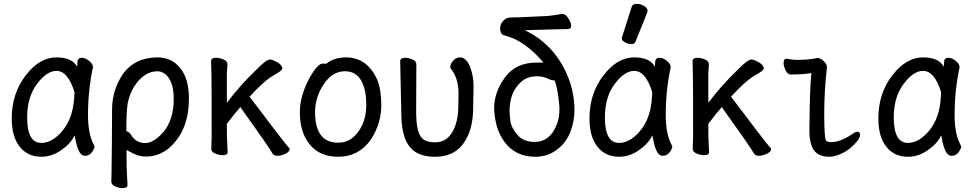

<svg xmlns="http://www.w3.org/2000/svg" viewBox="-20 -790 5040 997"><path d="M195 24Q124 24 82.5 -28Q41 -80 41 -175Q41 -304 113 -398Q185 -492 273 -492Q355 -492 381 -443Q381 -445 382 -467.5Q383 -490 405 -490Q422 -490 441.5 -475Q461 -460 463 -442Q437 -322 437 -193Q437 -93 468 -37L471 -30Q471 -17 457 1Q443 19 422 19Q402 19 390.5 -4.5Q379 -28 373.5 -57.5Q368 -87 367 -87Q348 -45 298.5 -10.5Q249 24 195 24ZM194 -48Q234 -48 270 -77Q361 -150 366 -296Q366 -304 367 -311Q333 -422 273 -422Q223 -422 172 -354Q121 -286 121 -180Q121 -48 194 -48Z M615 187Q598 187 578 178Q558 169 558 153Q558 141 559 115Q560 89 561 -53.5Q562 -196 562 -223Q562 -320 617 -404Q680 -492 798 -492Q871 -492 916 -436.5Q961 -381 961 -278Q961 -108 854 -18Q802 23 737 23Q703 23 670 6L637 -11Q637 96 639.5 125Q642 154 642 171Q642 187 615 187ZM734 -47Q778 -47 829 -105Q882 -169 882 -276Q882 -328 869.5 -359.5Q857 -391 837.5 -405.5Q818 -420 798 -420Q728 -420 677 -341Q653 -303 643 -253Q636 -210 636 -109H633Q649 -109 661 -89Q687 -47 734 -47Z M1421 19Q1401 19 1395 7Q1384 -16 1228 -234Q1194 -195 1158 -147Q1158 -60 1160 -47Q1162 -17 1162 0Q1162 16 1136 16Q1119 16 1098 7.5Q1077 -1 1077 -18L1079 -81Q1079 -378 1078 -398Q1076 -454 1076 -474Q1078 -490 1102 -490Q1119 -490 1140 -481.5Q1161 -473 1161 -456Q1161 -446 1158 -405V-256Q1228 -349 1311 -428Q1362 -481 1382 -481Q1392 -481 1408 -473Q1446 -455 1446 -434Q1446 -424 1399 -397.5Q1352 -371 1276 -288Q1448 -60 1478 -25Q1484 -23 1484 -15Q1484 -2 1462 8.5Q1440 19 1421 19Z M1736 24Q1641 24 1589 -39Q1537 -102 1537 -207Q1537 -252 1550 -295.5Q1563 -339 1582 -375.5Q1601 -412 1621 -436Q1641 -460 1655 -460Q1672 -460 1673 -458Q1713 -492 1777 -492Q1886 -492 1939 -376Q1960 -322 1960 -245Q1960 -148 1905 -64Q1842 24 1736 24ZM1736 -49Q1818 -49 1862 -143Q1882 -188 1882 -245Q1882 -327 1854.5 -373.5Q1827 -420 1771 -420Q1706 -420 1661 -352.5Q1616 -285 1616 -208Q1616 -49 1736 -49Z M2240 24Q2173 24 2134 -3Q2064 -51 2064 -198L2058 -474Q2060 -490 2085 -490Q2102 -490 2122 -481Q2142 -472 2142 -456Q2141 -401 2141 -210Q2141 -151 2150 -115.5Q2159 -80 2179.5 -65.5Q2200 -51 2240 -51Q2298 -51 2329 -104.5Q2360 -158 2360 -242L2361 -306Q2361 -385 2319 -436L2318 -443Q2318 -456 2332.5 -474Q2347 -492 2369 -492Q2400 -492 2419.5 -446Q2439 -400 2439 -342L2437 -230Q2437 -117 2387.5 -46.5Q2338 24 2240 24Z M2760 24Q2668 24 2613 -37Q2558 -98 2548 -198Q2546 -214 2546 -229Q2546 -311 2602 -388Q2658 -465 2766 -465H2802Q2706 -579 2603 -605Q2577 -609 2577 -644Q2577 -663 2591.5 -680Q2606 -697 2623.5 -698.5Q2641 -700 2655 -700H2670L2824 -707Q2850 -709 2899 -718Q2917 -718 2931.5 -694.5Q2946 -671 2946 -657Q2946 -639 2928 -639Q2896 -639 2705 -633Q2849 -565 2919 -415Q2963 -320 2963 -220Q2963 -160 2941.5 -104.5Q2920 -49 2871.5 -12.5Q2823 24 2760 24ZM2755 -53Q2836 -53 2871 -143Q2885 -177 2885 -224Q2885 -239 2882 -265Q2874 -339 2860 -372Q2860 -373 2852 -373Q2844 -373 2831 -379Q2801 -394 2770 -394Q2718 -394 2686 -365Q2626 -311 2626 -215Q2626 -200 2630 -164Q2634 -128 2666 -90.5Q2698 -53 2755 -53Z M3195 24Q3124 24 3082.5 -28Q3041 -80 3041 -175Q3041 -304 3113 -398Q3185 -492 3273 -492Q3355 -492 3381 -443Q3381 -445 3382 -467.5Q3383 -490 3405 -490Q3422 -490 3441.5 -475Q3461 -460 3463 -442Q3437 -322 3437 -193Q3437 -93 3468 -37L3471 -30Q3471 -17 3457 1Q3443 19 3422 19Q3402 19 3390.5 -4.5Q3379 -28 3373.5 -57.5Q3368 -87 3367 -87Q3348 -45 3298.5 -10.5Q3249 24 3195 24ZM3194 -48Q3234 -48 3270 -77Q3361 -150 3366 -296Q3366 -304 3367 -311Q3333 -422 3273 -422Q3223 -422 3172 -354Q3121 -286 3121 -180Q3121 -48 3194 -48ZM3258 -561Q3242 -561 3225.5 -570Q3209 -579 3209 -590Q3209 -598 3211 -600L3260 -754Q3264 -770 3287 -770Q3306 -770 3324.5 -759Q3343 -748 3343 -732Q3343 -728 3280 -574Q3275 -561 3258 -561Z M3921 19Q3901 19 3895 7Q3884 -16 3728 -234Q3694 -195 3658 -147Q3658 -60 3660 -47Q3662 -17 3662 0Q3662 16 3636 16Q3619 16 3598 7.5Q3577 -1 3577 -18L3579 -81Q3579 -378 3578 -398Q3576 -454 3576 -474Q3578 -490 3602 -490Q3619 -490 3640 -481.5Q3661 -473 3661 -456Q3661 -446 3658 -405V-256Q3728 -349 3811 -428Q3862 -481 3882 -481Q3892 -481 3908 -473Q3946 -455 3946 -434Q3946 -424 3899 -397.5Q3852 -371 3776 -288Q3948 -60 3978 -25Q3984 -23 3984 -15Q3984 -2 3962 8.5Q3940 19 3921 19Z M4287 24Q4231 24 4207 -9.5Q4183 -43 4183 -110Q4185 -357 4194 -410H4190Q4150 -404 4124.5 -404Q4099 -404 4086 -403Q4070 -403 4059.5 -424.5Q4049 -446 4049 -462Q4049 -485 4064 -485Q4102 -479 4113 -479Q4183 -479 4223 -489Q4246 -489 4266 -463Q4274 -453 4274 -439Q4260 -320 4260 -199Q4260 -75 4269 -61Q4274 -52 4297 -52Q4342 -52 4403 -92Q4421 -106 4432 -106Q4446 -106 4446 -89Q4446 -77 4432.5 -59Q4419 -41 4396.5 -22Q4374 -3 4343 10.5Q4312 24 4287 24Z M4695 24Q4624 24 4582.5 -28Q4541 -80 4541 -175Q4541 -304 4613 -398Q4685 -492 4773 -492Q4855 -492 4881 -443Q4881 -445 4882 -467.5Q4883 -490 4905 -490Q4922 -490 4941.5 -475Q4961 -460 4963 -442Q4937 -322 4937 -193Q4937 -93 4968 -37L4971 -30Q4971 -17 4957 1Q4943 19 4922 19Q4902 19 4890.5 -4.5Q4879 -28 4873.5 -57.5Q4868 -87 4867 -87Q4848 -45 4798.5 -10.5Q4749 24 4695 24ZM4694 -48Q4734 -48 4770 -77Q4861 -150 4866 -296Q4866 -304 4867 -311Q4833 -422 4773 -422Q4723 -422 4672 -354Q4621 -286 4621 -180Q4621 -48 4694 -48Z"/></svg>

Font: LXGW WenKai Mono TC
Style: Bold
Weight: 700
Designer: LXGW / Fontworks Inc.
Foundry: LXGW / Fontworks Inc.
Version: Version 1.330